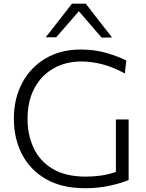

<svg xmlns="http://www.w3.org/2000/svg" viewBox="-20 -988 774 1018"><path d="M432 10Q308 10 223.8 -38.5Q139.5 -87 96.5 -170.5Q53.5 -254 53.5 -358.5Q53.5 -465.5 97.8 -548.5Q142 -631.5 222 -678.5Q302 -725.5 409 -725.5Q484 -725.5 548 -706.2Q612 -687 649.5 -667L642 -598.5Q580.5 -632 523.2 -647Q466 -662 412.5 -662Q328 -662 263.5 -625.2Q199 -588.5 162.5 -520.2Q126 -452 126 -358Q126 -272 158.8 -202.5Q191.5 -133 260 -92.2Q328.5 -51.5 436 -51.5Q475 -51.5 515.5 -57.2Q556 -63 594.5 -76.5V-354.5H662V-33.5Q627 -18 564.5 -4Q502 10 432 10ZM519 -788.5Q488.5 -824 458.5 -858.5Q428.5 -893 398 -928.5Q367.5 -893.5 338 -859.2Q308.5 -825 278 -790.5H222.5Q257 -834.5 291.8 -879Q326.5 -923.5 361.5 -968.5H435Q469.5 -923.5 504.2 -878.8Q539 -834 574 -789.5Z"/></svg>

Font: Commissioner Light
Style: Regular
Weight: 300
Designer: Kostas Bartsokas
Foundry: Kostas Bartsokas
Version: Version 1.000; ttfautohint (v1.8.3)